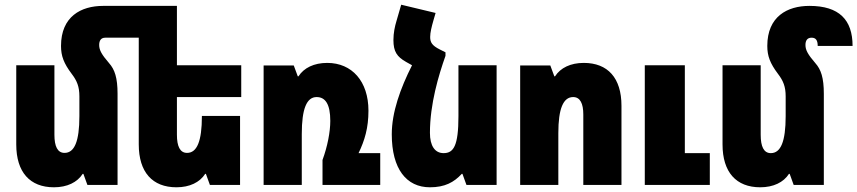

<svg xmlns="http://www.w3.org/2000/svg" viewBox="-20 -785 3639 815"><path d="M479 -387C479 -455 467 -490 443 -517C412 -553 401 -572 401 -594C401 -612 408 -625 427 -625H569V-172C569 -54 627 10 729 10C785 10 828 -11 851 -47H854L871 0H999V-293H837V-292C837 -185 816 -136 774 -136C744 -136 731 -164 731 -213V-373H1004V-508H731V-760H418C324 -760 239 -715 239 -590C239 -547 251 -516 284 -472C307 -442 317 -417 317 -376V-292C317 -185 296 -136 254 -136C224 -136 211 -164 211 -213V-508H49V-172C49 -54 107 10 209 10C265 10 308 -11 331 -47H334L351 0H479Z M1502 -135C1528 -189 1544 -242 1544 -315C1544 -440 1474 -518 1369 -518C1313 -518 1270 -497 1247 -461H1244L1227 -507H1099V0H1261V-216C1261 -324 1282 -373 1324 -373C1361 -373 1382 -343 1382 -272C1382 -225 1370 -163 1349 -106V0H1594V-135Z M1871 -563 1847 -575C1813 -592 1806 -606 1806 -628C1806 -647 1812 -671 1820 -699L1829 -730L1683 -765L1663 -696C1656 -673 1650 -645 1650 -615C1650 -566 1665 -544 1704 -522L1729 -508C1679 -409 1643 -308 1643 -215C1643 -68 1705 10 1805 10C1868 10 1907 -11 1940 -47H1943L1960 0H2088V-508H1926V-292C1926 -165 1905 -135 1863 -135C1826 -135 1805 -166 1805 -221C1805 -344 1842 -466 1871 -548Z M2188 0H2350V-220C2350 -324 2371 -373 2413 -373C2443 -373 2456 -345 2456 -299V0H2618V-336C2618 -454 2560 -518 2458 -518C2402 -518 2359 -497 2336 -461H2333L2316 -507H2188ZM2717 0H2993V-135H2887V-508H2717Z M3477 -387C3477 -455 3465 -490 3441 -517C3410 -553 3399 -572 3399 -594C3399 -612 3406 -625 3425 -625C3443 -625 3451 -614 3451 -590H3599C3599 -701 3542 -760 3416 -760C3322 -760 3237 -715 3237 -590C3237 -547 3249 -516 3282 -472C3305 -442 3315 -417 3315 -376V-292C3315 -184 3294 -135 3252 -135C3222 -135 3209 -163 3209 -213V-508H3047V-172C3047 -54 3105 10 3207 10C3263 10 3306 -11 3329 -47H3332L3349 0H3477Z"/></svg>

Font: Noto Sans Armenian ExtraCondensed Black
Style: Regular
Weight: 900
Width: 2
Designer: Monotype Design Team
Foundry: Monotype Imaging Inc.
Version: Version 2.008